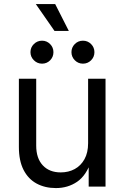

<svg xmlns="http://www.w3.org/2000/svg" viewBox="-20 -936 624 963"><path d="M260.3 7.3Q205.6 7.3 163.6 -15.4Q121.6 -38.1 98.1 -84Q74.7 -129.9 74.7 -198.7V-541H161.6V-205.6Q161.6 -142.1 194.6 -106.7Q227.5 -71.3 284.7 -71.3Q323.7 -71.3 354.7 -88.1Q385.7 -105 403.8 -137.7Q421.9 -170.4 421.9 -217.8V-541H509.3V0H424.8V-130.9H438.5Q413.1 -55.7 366.7 -24.2Q320.3 7.3 260.3 7.3ZM396 -616.7Q372.1 -616.7 355.2 -633.8Q338.4 -650.9 338.4 -674.3Q338.4 -698.2 355.2 -715.1Q372.1 -731.9 396 -731.9Q419.9 -731.9 436.8 -715.1Q453.6 -698.2 453.6 -674.3Q453.6 -650.4 436.8 -633.5Q419.9 -616.7 396 -616.7ZM190.9 -616.7Q167 -616.7 149.9 -633.8Q132.8 -650.9 132.8 -674.3Q132.8 -698.2 149.9 -715.1Q167 -731.9 190.9 -731.9Q214.4 -731.9 231.2 -715.1Q248 -698.2 248 -674.3Q248 -650.4 231.4 -633.5Q214.8 -616.7 190.9 -616.7ZM253.4 -780.8 159.7 -915.5H256.8L325.2 -780.8Z"/></svg>

Font: Inter 17pt
Style: Regular
Weight: 400
Version: Version 4.001;git-66647c0bb